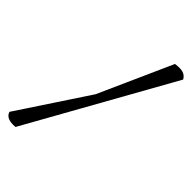

<svg xmlns="http://www.w3.org/2000/svg" viewBox="-284 -953 1140 1140"><g transform="rotate(45 286.0 -383.0)"><path d="M277 -389 483 -849Q525 -855 547.5 -848Q570 -841 583 -818L78 85Q3 92 -11 47Z"/></g></svg>

Font: Tillana SemiBold
Style: Regular
Weight: 600
Designer: Lipi Raval (Devanagari, Latin), Jonny Pinhorn (Latin)
Foundry: Indian Type Foundry
Version: Version 2.003;PS 1.0;hotconv 1.0.79;makeotf.lib2.5.61930; tt